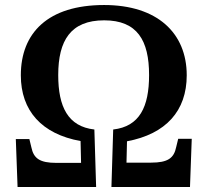

<svg xmlns="http://www.w3.org/2000/svg" viewBox="-20 -745 827 765"><path d="M50 0H363L356 -229C251 -241 212 -319 212 -446C212 -584 262 -664 395 -664C527 -664 574 -584 574 -446C574 -319 536 -241 431 -229L424 0H737L744 -192H690L682 -159C673 -115 649 -97 582 -97H484L486 -182C641 -211 724 -303 724 -445C724 -614 606 -725 395 -725C171 -725 63 -614 63 -445C63 -304 146 -211 301 -183L303 -96H205C138 -96 114 -114 105 -158L97 -191H43Z"/></svg>

Font: Noto Serif Semi
Style: Regular
Weight: 600
Designer: Monotype Design Team
Foundry: Monotype Imaging Inc.
Version: Version 1.002